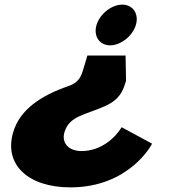

<svg xmlns="http://www.w3.org/2000/svg" viewBox="-20 -535 751 830"><path d="M397.3 -427C383 -379 410 -339 456 -339C502 -339 553 -379 567.3 -427C581.7 -475 554.6 -515 508.6 -515C462.6 -515 411.7 -475 397.3 -427ZM637.3 86 505.9 15C479.7 58 419.4 118 332.3 118C277.9 118 244.5 84 258.8 36C280.1 -35 349.9 -38 435.4 -77C498.5 -106 511.7 -142 524.9 -186L522.8 -295H357.8L341.1 -239C331.2 -206 321.6 -178 276 -163C157.4 -122 66.5 -62 37.2 36C-5 177 102.6 275 284.1 275C537.8 275 635.8 91 637.3 86Z"/></svg>

Font: Hussar
Style: BdSuprExtOblThree
Weight: 700
Foundry: Cannot Into Space Fonts
Version: Version 2.00